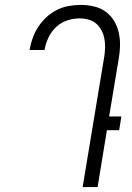

<svg xmlns="http://www.w3.org/2000/svg" viewBox="-20 -763 540 783"><path d="M317 0 405 -531Q408 -550 408.5 -569Q409 -588 405.5 -606Q402 -624 393.5 -640Q385 -656 372 -667Q359 -678 341 -683Q323 -688 304 -688Q279 -688 253.5 -679.5Q228 -671 208.5 -652.5Q189 -634 177.5 -609.5Q166 -585 162 -561L161 -559H100L101 -561Q105 -585 113.5 -608.5Q122 -632 136 -653.5Q150 -675 169.5 -693Q189 -711 212 -722.5Q235 -734 260 -738.5Q285 -743 309 -743Q336 -743 362.5 -737Q389 -731 410 -716Q431 -701 444.5 -679Q458 -657 464 -631Q470 -605 469.5 -577.5Q469 -550 464 -522L425 -288H475L466 -232H416L378 0Z"/></svg>

Font: Iosevka Light
Style: Italic
Weight: 300
Italic angle: -9°
Monospace: yes
Designer: Belleve Invis
Foundry: Belleve Invis
Version: Version 32.5.0; ttfautohint (v1.8.4)